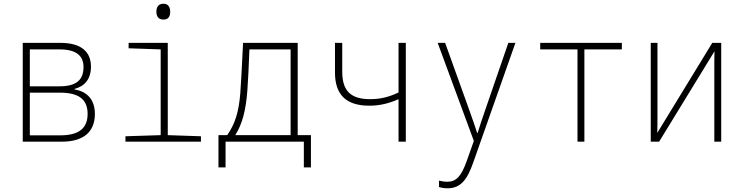

<svg xmlns="http://www.w3.org/2000/svg" viewBox="-20 -760 3981 1030"><path d="M102 0H312C431 0 489 -55 489 -149C489 -225 448 -269 380 -280V-283C433 -297 468 -335 468 -402C468 -479 420 -530 304 -530H102ZM140 -297V-495H299C393 -495 428 -458 428 -400C428 -332 390 -297 300 -297ZM140 -34V-263H300C399 -263 450 -230 450 -149C450 -72 403 -34 304 -34Z M857 -655C885 -655 893 -674 893 -697C893 -721 883 -740 857 -740C829 -740 819 -721 819 -697C819 -672 830 -655 857 -655ZM653 0H1058V-29L880 -35V-530H670V-501L842 -495V-35L653 -29Z M1152 138H1190V0H1610V138H1648V-35H1577V-530H1284C1276 -367 1273 -314 1269 -259C1261 -161 1242 -97 1199 -35H1152ZM1307 -275C1311 -335 1315 -405 1318 -495H1539V-35H1242C1279 -93 1299 -166 1307 -275Z M2118 0H2157V-530H2118V-264C2066 -239 2019 -228 1966 -228C1863 -228 1816 -271 1816 -375V-530H1777V-371C1777 -250 1839 -193 1961 -193C2015 -193 2064 -204 2118 -228Z M2381 250C2453 250 2487 202 2519 111L2745 -530H2707L2584 -173C2566 -120 2554 -86 2542 -46H2540C2528 -82 2518 -113 2497 -171L2368 -530H2328L2522 -4L2483 106C2454 186 2428 215 2379 215C2363 215 2348 212 2335 209V243C2349 248 2364 250 2381 250Z M3078 0H3115V-495H3316V-530H2878V-495H3078Z M3471 0H3516L3813 -485C3812 -453 3812 -429 3812 -398V0H3849V-530H3801L3506 -47C3507 -79 3507 -102 3507 -135V-530H3471Z"/></svg>

Font: Noto Sans Mono SemiCondensed ExtraLight
Style: Regular
Weight: 200
Width: 4
Designer: Monotype Design Team
Foundry: Monotype Imaging Inc.
Version: Version 2.014